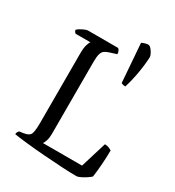

<svg xmlns="http://www.w3.org/2000/svg" viewBox="-190 -914 937 1026"><g transform="rotate(30 278.0 -400.5)"><path d="M441 0Q405 0 350.5 -3Q296 -6 237 -10.5Q178 -15 126.5 -20.5Q75 -26 45 -31Q45 -39 48.5 -45Q52 -51 55 -54L82 -58Q115 -63 122.5 -81.5Q130 -100 130 -152V-577Q130 -612 136 -632Q142 -652 148 -657H56Q53 -659 49.5 -663.5Q46 -668 45 -675Q50 -681 62 -688Q74 -695 86 -700Q98 -705 104 -705H291Q296 -701 300 -693Q304 -685 304 -674L263 -661Q247 -656 236 -649Q225 -642 219.5 -625.5Q214 -609 214 -575V-130Q214 -106 208.5 -89Q203 -72 197 -64H438L487 -224Q502 -224 513.5 -219Q525 -214 530 -210Q530 -172 526.5 -125Q523 -78 518 -43Q510 -35 495.5 -25.5Q481 -16 466 -8.5Q451 -1 441 0ZM427 -546Q416 -546 410 -548Q404 -550 401 -552L383 -790Q390 -794 402 -797.5Q414 -801 422 -801Q431 -801 440.5 -790Q450 -779 456 -766.5Q462 -754 462 -747Q462 -734 458.5 -700.5Q455 -667 447 -625.5Q439 -584 427 -546Z"/></g></svg>

Font: Texturina 72pt
Style: Regular
Weight: 400
Designer: Guillermo Torres Carreño
Foundry: Omnibus-Type
Version: Version 1.002; ttfautohint (v1.8.3)